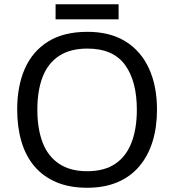

<svg xmlns="http://www.w3.org/2000/svg" viewBox="-20 -941 821 905"><path d="M720 -424Q720 -341 699 -273.5Q678 -206 636.5 -157Q595 -108 533.5 -82Q472 -56 391 -56Q307 -56 245 -82.5Q183 -109 142 -157.5Q101 -206 81 -274Q61 -342 61 -425Q61 -535 97 -617Q133 -699 206.5 -745Q280 -791 392 -791Q499 -791 572 -745.5Q645 -700 682.5 -617.5Q720 -535 720 -424ZM156 -424Q156 -334 181 -269Q206 -204 258.5 -169Q311 -134 391 -134Q472 -134 523.5 -169Q575 -204 600 -269Q625 -334 625 -424Q625 -559 569 -635.5Q513 -712 392 -712Q311 -712 258.5 -677.5Q206 -643 181 -578.5Q156 -514 156 -424ZM539 -921V-850H242V-921Z"/></svg>

Font: Noto Sans Malayalam UI
Style: Regular
Weight: 400
Designer: Jelle Bosma - Monotype Design Team
Foundry: Monotype Imaging Inc.
Version: Version 2.104